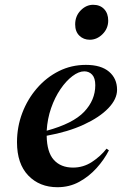

<svg xmlns="http://www.w3.org/2000/svg" viewBox="-20 -767 509 802"><path d="M220 15Q145 15 98 -34Q51 -83 51 -173Q51 -237 73 -295Q95 -353 134.5 -398.5Q174 -444 226 -470Q278 -496 339 -496Q402 -496 435.5 -467.5Q469 -439 469 -392Q469 -353 432.5 -315Q396 -277 330 -246.5Q264 -216 175 -200Q176 -131 205 -99Q234 -67 285 -67Q328 -67 364 -90.5Q400 -114 425 -146L435 -139Q415 -100 383.5 -65Q352 -30 311 -7.5Q270 15 220 15ZM332 -469Q309 -469 282.5 -449Q256 -429 232.5 -394.5Q209 -360 193.5 -315.5Q178 -271 175 -221Q285 -251 331.5 -300Q378 -349 378 -411Q378 -441 365 -455Q352 -469 332 -469ZM355 -601Q329 -601 311.5 -618Q294 -635 294 -665Q294 -700 317 -723.5Q340 -747 369 -747Q398 -747 415 -729Q432 -711 432 -681Q432 -648 408.5 -624.5Q385 -601 355 -601Z"/></svg>

Font: DM Serif Display
Style: Italic
Weight: 400
Italic angle: -12°
Designer: Colophon Foundry, Frank Grießhammer
Foundry: Colophon Foundry
Version: Version 5.100; ttfautohint (v1.8.2)